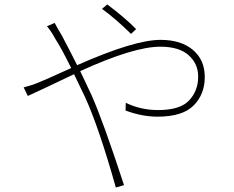

<svg xmlns="http://www.w3.org/2000/svg" viewBox="-20 -798 1040 852"><path d="M584 -668.9 561.5 -647.5Q494.1 -713.9 432.6 -758.8L456.1 -778.3Q535.2 -718.8 584 -668.9ZM188.5 -681.6 222.7 -696.3Q234.4 -672.9 253.9 -641.6Q291 -571.3 322.3 -508.8Q576.2 -621.1 692.4 -621.1Q783.2 -621.1 835.9 -576.7Q888.7 -532.2 888.7 -456.1Q888.7 -379.9 839.4 -330.1Q790 -280.3 679.7 -280.3Q609.4 -280.3 537.1 -307.6L538.1 -341.8Q604.5 -309.6 681.6 -309.6Q779.3 -309.6 819.3 -352.5Q859.4 -395.5 859.4 -458Q859.4 -514.6 817.4 -552.7Q775.4 -590.8 691.4 -590.8Q573.2 -590.8 335.9 -482.4Q343.8 -464.8 360.4 -430.7Q377 -396.5 384.8 -378.9Q436.5 -263.7 530.3 23.4L494.1 34.2Q418.9 -232.4 357.4 -367.2Q348.6 -386.7 331.5 -420.9Q314.5 -455.1 308.6 -468.8Q273.4 -452.1 201.7 -418Q129.9 -383.8 103.5 -372.1L85 -410.2Q123 -419.9 150.4 -431.6Q171.9 -439.5 295.9 -496.1Q250 -588.9 224.6 -627Q210 -655.3 188.5 -681.6Z"/></svg>

Font: GenEi Gothic M ExtraLight
Style: Regular
Weight: 200
Designer: o_tamon (Modified); [Source Han Sans]
Ryoko NISHIZUKA  (kana & ideographs); Paul D. Hunt (Latin, Greek & Cyrillic); Wenl
Version: Version 1.1a;Original Version 1.004